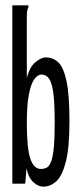

<svg xmlns="http://www.w3.org/2000/svg" viewBox="-20 -685 290 716"><path d="M142 11Q122 11 103.5 -6.5Q85 -24 79 -58L74 0H26V-665H86V-658Q83 -652 81.5 -645Q80 -638 80 -621V-393Q90 -435 112 -453Q134 -471 150 -471Q178 -471 197.5 -452.5Q217 -434 228 -383Q239 -332 239 -233Q239 -132 225 -79.5Q211 -27 189 -8Q167 11 142 11ZM132 -55Q144 -55 153.5 -59.5Q163 -64 170 -81Q177 -98 180.5 -133Q184 -168 184 -229Q184 -303 178.5 -341Q173 -379 162 -393Q151 -407 135 -407Q121 -407 108.5 -390.5Q96 -374 88 -334.5Q80 -295 80 -227Q80 -133 93 -94Q106 -55 132 -55Z"/></svg>

Font: Inconsolata UltraCondensed Medium
Style: Regular
Weight: 500
Width: 1
Monospace: yes
Designer: Raph Levien, Cyreal, Brenton Simpson
Foundry: Raph Levien, Cyreal, Google
Version: Version 3.001; ttfautohint (v1.8.2.53-6de2)